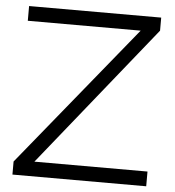

<svg xmlns="http://www.w3.org/2000/svg" viewBox="-51 -758 732 805"><g transform="rotate(5 314.5 -355.0)"><path d="M31 -55V0H594V-62H118L595 -655V-710H39V-648H514Z"/></g></svg>

Font: FIGSv2-sans-serif
Style: Regular
Weight: 400
Designer: Matt McInerney, Pablo Impallari, Rodrigo Fuenzalida,Mirko Velimirovic
Foundry: Matt McInerney, Pablo Impallari, Rodrigo Fuenzalida
Version: Version 4.021;hotconv 1.0.109;makeotfexe 2.5.65596